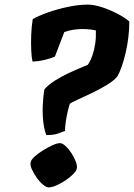

<svg xmlns="http://www.w3.org/2000/svg" viewBox="-20 -812 581 833"><path d="M181 -226Q172 -248 168 -282Q164 -316 165.5 -354.5Q167 -393 173 -425Q192 -446 218.5 -462.5Q245 -479 273 -492.5Q301 -506 324.5 -515.5Q348 -525 361 -531Q373 -549 381 -572Q389 -595 393 -622Q397 -649 396 -680Q388 -682 377.5 -683.5Q367 -685 356 -685.5Q345 -686 335 -686Q319 -686 299 -683Q279 -680 259 -673L218 -566Q201 -559 175 -552.5Q149 -546 121 -545Q117 -562 115.5 -594Q114 -626 115.5 -662.5Q117 -699 122 -729Q146 -743 186.5 -757.5Q227 -772 274 -782Q321 -792 361 -792Q387 -792 421.5 -781Q456 -770 488.5 -753Q521 -736 541 -719Q541 -686 537 -651.5Q533 -617 525.5 -584.5Q518 -552 508.5 -524.5Q499 -497 488 -479Q473 -461 442 -442.5Q411 -424 376.5 -407.5Q342 -391 315.5 -379Q289 -367 283 -362Q278 -347 273 -325Q268 -303 265 -281Q262 -259 262 -244Q251 -240 232.5 -233Q214 -226 181 -226ZM191 1Q181 1 166.5 -11Q152 -23 139 -41.5Q126 -60 118 -78Q110 -96 113 -108Q115 -119 130.5 -133Q146 -147 167 -160Q188 -173 208 -182Q228 -191 240 -191Q251 -191 264.5 -178.5Q278 -166 290 -147.5Q302 -129 309 -110.5Q316 -92 313 -80Q311 -70 297 -56Q283 -42 263.5 -29Q244 -16 224.5 -7.5Q205 1 191 1Z"/></svg>

Font: Texturina Medium 12pt Black
Style: Italic
Weight: 900
Italic angle: -11°
Version: Version 1.002